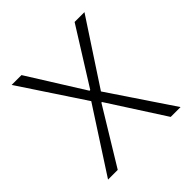

<svg xmlns="http://www.w3.org/2000/svg" viewBox="-176 -799 938 938"><g transform="rotate(-45 293.5 -330.0)"><path d="M46 0 259 -329 40 -660H108L289 -371H294L475 -660H543L326 -329L547 0H479L293 -289H289L113 0Z"/></g></svg>

Font: Bricolage Grotesque 10pt ExtraLight
Style: Regular
Weight: 200
Designer: Mathieu Triay
Foundry: Atelier Triay
Version: Version 1.000; ttfautohint (v1.8.4.7-5d5b);gftools[0.9.32]